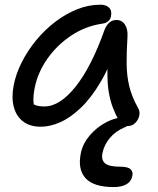

<svg xmlns="http://www.w3.org/2000/svg" viewBox="-20 -520 661 803"><path d="M150.6 10Q105.4 10 76.6 -12Q47.8 -34 37.6 -73.1Q27.4 -112.2 37.2 -163Q46.4 -211 70.9 -259.5Q95.4 -308 131 -351.3Q166.6 -394.6 210.4 -428.2Q254.2 -461.8 302.4 -481.1Q350.6 -500.4 400.4 -500.4Q423.2 -500.4 436 -488.1Q448.8 -475.8 444.2 -452Q442 -439.8 432.9 -431.5Q423.8 -423.2 407.4 -421Q337 -410.8 277.5 -371Q218 -331.2 178.3 -274.5Q138.6 -217.8 125.8 -155.8Q119.8 -127.4 119.7 -103.9Q119.6 -80.4 129.6 -43.4L92 -111.8Q110 -89.2 124.4 -82Q138.8 -74.8 166 -74.8Q229.8 -74.8 295.8 -157.1Q361.8 -239.4 417.6 -396Q425 -414.8 437.4 -425.6Q449.8 -436.4 466.6 -436.4Q490.4 -436.4 502.8 -416.7Q515.2 -397 513.2 -366.8Q509.2 -303.8 509.6 -253.6Q510 -203.4 520.7 -159.2Q531.4 -115 557.6 -68.2Q564 -57.8 563.5 -45Q563 -32.2 556.5 -20.2Q550 -8.2 539.3 -0.6Q528.6 7 514.6 7Q500.4 7 491.7 1Q483 -5 477.4 -15.6Q462.6 -42 451.6 -71.1Q440.6 -100.2 434.5 -137.4Q428.4 -174.6 429.4 -225.8Q430.4 -277 439.4 -347.4L474.8 -347.8Q442.4 -248 402.3 -179.7Q362.2 -111.4 318.4 -69.5Q274.6 -27.6 231.9 -8.8Q189.2 10 150.6 10ZM456.2 262.4Q372 262.4 338.1 225.6Q304.2 188.8 318 120.8Q326 81 355.2 46.5Q384.4 12 425.3 -9.2Q466.2 -30.4 510.4 -30.4Q520.2 -30.4 525.8 -25.4Q531.4 -20.4 530 -11.4Q528.2 -4.6 522.9 0.4Q517.6 5.4 501.4 12.6Q463.2 28.4 439.2 57.4Q415.2 86.4 408.8 119.6Q402.6 147.4 418.4 162.3Q434.2 177.2 483.4 177.2Q515 177.2 526.1 187.9Q537.2 198.6 533.6 215.2Q528.6 240 508 251.2Q487.4 262.4 456.2 262.4Z"/></svg>

Font: Shantell Sans Light
Style: Italic
Weight: 300
Italic angle: -11°
Designer: Stephen Nixon, Anya Danilova, Shantell Martin
Foundry: Arrow Type
Version: Version 1.008;[ac192a2d6]